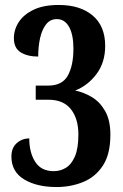

<svg xmlns="http://www.w3.org/2000/svg" viewBox="-20 -744 496 774"><path d="M208 10Q128 10 77 -21Q26 -52 26 -113Q26 -148 47.5 -167Q69 -186 98 -186Q98 -129 122 -91.5Q146 -54 197 -54Q223 -54 245.5 -67.5Q268 -81 282 -113.5Q296 -146 296 -202Q296 -265 266 -303.5Q236 -342 175 -342H124V-399H175Q231 -399 253.5 -439.5Q276 -480 276 -548Q276 -604 258.5 -635.5Q241 -667 209 -667Q182 -667 165.5 -645.5Q149 -624 141.5 -590Q134 -556 134 -516Q91 -516 63.5 -533Q36 -550 36 -590Q36 -625 56 -655.5Q76 -686 116 -705Q156 -724 217 -724Q303 -724 353.5 -681.5Q404 -639 404 -559Q404 -492 369 -445.5Q334 -399 283 -379Q318 -372 350.5 -352.5Q383 -333 404 -296Q425 -259 425 -201Q425 -122 394.5 -76Q364 -30 314.5 -10Q265 10 208 10Z"/></svg>

Font: Noto Serif Thai ExtraCondensed
Style: Bold
Weight: 700
Width: 2
Designer: Monotype Design Team
Foundry: Monotype Imaging Inc.
Version: Version 2.002; ttfautohint (v1.8.4.7-5d5b)